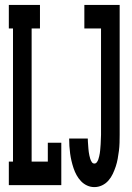

<svg xmlns="http://www.w3.org/2000/svg" viewBox="-20 -755 540 783"><path d="M16 0V-96H33V-639H16V-735H143V-639H109V-96H175V-173H230V0ZM365 8Q349 8 335 1.5Q321 -5 310.5 -16Q300 -27 292.5 -40.5Q285 -54 280 -69Q275 -84 271.5 -99Q268 -114 266 -129Q264 -144 263 -159.5Q262 -175 262 -190H338Q338 -184 338.5 -177Q339 -170 339.5 -163Q340 -156 340.5 -149Q341 -142 342 -135Q343 -128 344.5 -121Q346 -114 348 -107.5Q350 -101 354 -94.5Q358 -88 365 -88Q371 -88 375 -93.5Q379 -99 381 -105Q383 -111 384.5 -117.5Q386 -124 387 -130Q388 -136 388.5 -142Q389 -148 389.5 -154.5Q390 -161 390.5 -167.5Q391 -174 391 -180Q391 -186 391.5 -192.5Q392 -199 392 -205V-639H324V-735H468V-205Q468 -189 467.5 -172.5Q467 -156 465 -140Q463 -124 460 -107.5Q457 -91 452 -76Q447 -61 440 -46Q433 -31 422 -18.5Q411 -6 396 1Q381 8 365 8Z"/></svg>

Font: Iosevka Curly Slab
Style: Bold
Weight: 700
Monospace: yes
Designer: Belleve Invis
Foundry: Belleve Invis
Version: Version 22.1.2; ttfautohint (v1.8.4)